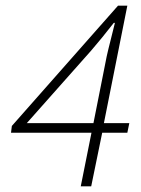

<svg xmlns="http://www.w3.org/2000/svg" viewBox="-20 -660 501 680"><path d="M303 0 342 -190H431L438 -224H348L431 -640H398L22 -214L19 -190H304L266 0ZM75 -224 303 -481C328 -510 355 -543 383 -579H387C377 -537 365 -493 358 -461L311 -224Z"/></svg>

Font: Source Sans Pro Light
Style: Italic
Weight: 300
Italic angle: -11°
Designer: Paul D. Hunt
Foundry: Adobe Systems Incorporated
Version: Version 3.006;hotconv 1.0.111;makeotfexe 2.5.65597